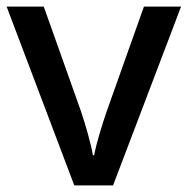

<svg xmlns="http://www.w3.org/2000/svg" viewBox="-20 -559 566 579"><path d="M204 0H321L526 -539H414L302 -224C288 -183 270 -125 264 -91H260C255 -124 238 -182 224 -224L112 -539H0Z"/></svg>

Font: Noto Sans Hanifi Rohingya Medium
Style: Regular
Weight: 500
Designer: Monotype Design Team and DaltonMaag
Foundry: Google LLC
Version: Version 2.102